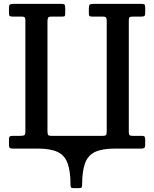

<svg xmlns="http://www.w3.org/2000/svg" viewBox="-20 -770 799 995"><path d="M226 -93Q226 -77 228.8 -71.5Q231.5 -66 247.5 -66H513.5Q526 -66 529.5 -70.5Q533 -75 533 -88.5V-663Q533 -674.5 529.5 -679.2Q526 -684 514 -684H457Q447 -684 443.8 -687.2Q440.5 -690.5 440.5 -701V-724.5Q440.5 -741.5 444.8 -745.8Q449 -750 465.5 -750H712.5Q725 -750 728.8 -746.5Q732.5 -743 732.5 -729.5V-705Q732.5 -691.5 728.8 -687.8Q725 -684 712 -684H668Q656 -684 651.8 -681Q647.5 -678 647.5 -666V-85.5Q647.5 -73.5 651.5 -69.8Q655.5 -66 667 -66H715Q727.5 -66 730 -60.8Q732.5 -55.5 732.5 -42.5V-19.5Q732.5 -7.5 728 -3.8Q723.5 0 712.5 0H575Q509.5 0 472.5 17.5Q435.5 35 420.5 76.5Q405.5 118 405.5 189.5Q405.5 200.5 401.2 202.8Q397 205 385.5 205H365Q354 205 349.8 202.8Q345.5 200.5 345.5 189.5Q345.5 118 330.5 76.5Q315.5 35 278.5 17.5Q241.5 0 176 0H46.5Q34.5 0 30.5 -3.5Q26.5 -7 26.5 -19.5V-48.5Q26.5 -59 30.5 -62.5Q34.5 -66 46 -66H84Q100.5 -66 106 -69.2Q111.5 -72.5 111.5 -89V-666Q111.5 -676.5 107.8 -680.2Q104 -684 93 -684H46Q36 -684 31.2 -686.8Q26.5 -689.5 26.5 -700V-727.5Q26.5 -743.5 31.8 -746.8Q37 -750 51.5 -750H298Q311.5 -750 314.8 -745.8Q318 -741.5 318 -727.5V-702Q318 -691.5 316 -687.8Q314 -684 303.5 -684H247Q232.5 -684 229.2 -678Q226 -672 226 -658Z"/></svg>

Font: Besley* Narrow Medium
Style: Regular
Weight: 500
Width: 4
Designer: Owen Earl
Foundry: indestructible type*
Version: Version 3.000; ttfautohint (v1.8.3)